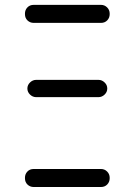

<svg xmlns="http://www.w3.org/2000/svg" viewBox="-20 -750 540 770"><path d="M115.2 0Q100.6 0 90.3 -9.8Q80.1 -19.5 80.1 -35.2V-37.1Q80.1 -51.8 89.8 -62Q99.6 -72.3 115.2 -72.3H384.8Q399.4 -72.3 409.7 -62Q419.9 -51.8 419.9 -37.1V-35.2Q419.9 -20.5 410.2 -10.3Q400.4 0 384.8 0ZM375 -429.7Q388.7 -429.7 399.4 -419.4Q410.2 -409.2 410.2 -395Q410.2 -380.9 399.4 -370.6Q388.7 -360.4 375 -360.4H125Q111.3 -360.4 100.6 -370.6Q89.8 -380.9 89.8 -395Q89.8 -409.2 100.6 -419.4Q111.3 -429.7 125 -429.7ZM115.2 -658.2Q100.6 -658.2 90.3 -668Q80.1 -677.7 80.1 -693.4V-695.3Q80.1 -710 89.8 -720.2Q99.6 -730.5 115.2 -730.5H384.8Q399.4 -730.5 409.7 -720.2Q419.9 -710 419.9 -695.3V-693.4Q419.9 -678.7 410.2 -668.5Q400.4 -658.2 384.8 -658.2Z"/></svg>

Font: Rounded-L Mgen+ 2m regular
Style: Regular
Weight: 400
Designer: [Source Han Sans]
Ryoko NISHIZUKA  (kana & ideographs); Paul D. Hunt (Latin, Greek & Cyrillic); Wenlong ZHANG  (bopomofo
Version: Version 1.059.20150602